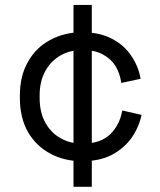

<svg xmlns="http://www.w3.org/2000/svg" viewBox="-20 -632 639 769"><path d="M308.6 13.7Q238.3 13.7 181.6 -16.6Q125 -46.9 91.8 -103.5Q59.6 -161.1 59.6 -239.3Q59.6 -242.2 59.6 -250Q59.6 -329.1 92.8 -385.7Q125 -442.4 180.7 -471.7Q238.3 -502.9 308.6 -502.9Q378.9 -502.9 428.7 -476.6Q477.5 -451.2 505.9 -408.2Q535.2 -365.2 543 -316.4Q517.6 -310.5 465.8 -299.8Q460.9 -335.9 443.4 -366.2Q424.8 -396.5 391.6 -414.1Q359.4 -431.6 309.6 -431.6Q260.7 -431.6 222.7 -410.2Q183.6 -387.7 161.1 -346.7Q138.7 -305.7 138.7 -249Q138.7 -246.1 138.7 -240.2Q138.7 -182.6 161.1 -141.6Q183.6 -100.6 221.7 -79.1Q260.7 -56.6 309.6 -56.6Q382.8 -56.6 421.9 -94.7Q460 -132.8 469.7 -189.5Q496.1 -183.6 546.9 -171.9Q537.1 -124 507.8 -81.1Q477.5 -38.1 427.7 -11.7Q378.9 13.7 308.6 13.7ZM274.4 116.2Q274.4 -66.4 274.4 -612.3Q293 -612.3 347.7 -612.3Q347.7 -429.7 347.7 116.2Q329.1 116.2 274.4 116.2Z"/></svg>

Font: Kadena Space Grotesk
Style: Regular
Weight: 400
Designer: Florian Karsten
Version: Version 2.000